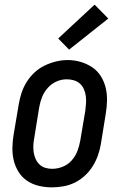

<svg xmlns="http://www.w3.org/2000/svg" viewBox="-20 -800 540 828"><path d="M203 8Q175 8 147.5 1.5Q120 -5 97.5 -20Q75 -35 60.5 -58Q46 -81 39.5 -107.5Q33 -134 33.5 -163Q34 -192 39 -221L61 -351Q65 -375 73 -399.5Q81 -424 95 -446.5Q109 -469 129 -487.5Q149 -506 173 -517.5Q197 -529 222 -535Q247 -541 272 -541Q301 -541 328 -533Q355 -525 377.5 -510Q400 -495 414.5 -472Q429 -449 435.5 -422.5Q442 -396 441.5 -367Q441 -338 436 -309L415 -179Q411 -155 402.5 -130.5Q394 -106 380 -83.5Q366 -61 346 -42.5Q326 -24 302.5 -12.5Q279 -1 253.5 3.5Q228 8 203 8ZM205 -72Q228 -72 250.5 -81Q273 -90 289 -108Q305 -126 313.5 -148Q322 -170 326 -193L348 -323Q350 -338 351 -354.5Q352 -371 350 -386Q348 -401 342 -415Q336 -429 325 -439Q314 -449 299 -453.5Q284 -458 268 -458Q245 -458 223.5 -448.5Q202 -439 186 -421Q170 -403 161.5 -381.5Q153 -360 149 -337L128 -207Q125 -192 124 -176Q123 -160 125 -145Q127 -130 133 -116Q139 -102 149.5 -91.5Q160 -81 174.5 -76.5Q189 -72 205 -72ZM278 -586 231 -634 388 -780 447 -720Z"/></svg>

Font: Iosevka Curly Slab MdObl
Style: Regular
Weight: 500
Italic angle: -9°
Monospace: yes
Designer: Belleve Invis
Foundry: Belleve Invis
Version: Version 11.0.0; ttfautohint (v1.8.3)